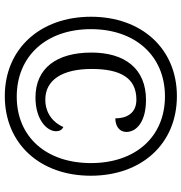

<svg xmlns="http://www.w3.org/2000/svg" viewBox="2 -768 775 820"><g transform="rotate(90 390.0 -357.5)"><path d="M390 10C593 10 730 -140 730 -357C730 -574 594 -725 390 -725C187 -725 51 -574 51 -358C51 -142 187 10 390 10ZM392 -41C221 -41 104 -165 104 -358C104 -547 218 -674 391 -674C564 -674 676 -548 676 -358C676 -169 566 -41 392 -41ZM396 -121C491 -121 540 -170 540 -209C540 -224 534 -234 522 -240C505 -200 466 -163 405 -163C322 -163 274 -234 274 -361C274 -482 311 -552 405 -552C466 -552 485 -507 485 -462C517 -462 543 -479 543 -509C543 -553 499 -593 406 -593C272 -593 204 -502 204 -360C204 -211 271 -121 396 -121Z"/></g></svg>

Font: Noto Serif Georgian SemiCondensed
Style: Regular
Weight: 400
Width: 4
Designer: Monotype Design Team, Akaki Razmadze
Foundry: Google LLC
Version: Version 2.003